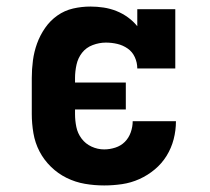

<svg xmlns="http://www.w3.org/2000/svg" viewBox="-20 -558 640 586"><path d="M298 8Q268 8 239 3Q210 -2 183.5 -15Q157 -28 135.5 -49Q114 -70 100.5 -96Q87 -122 82 -151.5Q77 -181 77 -210V-320Q77 -347 80.5 -373.5Q84 -400 93 -425Q102 -450 117.5 -472.5Q133 -495 155 -510.5Q177 -526 203 -532Q229 -538 256 -538Q276 -538 296 -535Q316 -532 335 -524.5Q354 -517 370.5 -505Q387 -493 399 -478V-530H515V-349H399Q399 -367 391.5 -383.5Q384 -400 369.5 -410Q355 -420 338 -424Q321 -428 303 -428Q283 -428 263 -420.5Q243 -413 230.5 -397Q218 -381 213.5 -360.5Q209 -340 209 -320V-306H364V-224H209V-210Q209 -190 213 -170.5Q217 -151 229 -135Q241 -119 259.5 -110.5Q278 -102 298 -102Q315 -102 332 -107.5Q349 -113 361 -125Q373 -137 379 -154Q385 -171 385 -188Q385 -188 385 -188Q385 -188 385 -188H517Q517 -188 517 -188Q517 -188 517 -188Q517 -160 510 -133Q503 -106 488.5 -82.5Q474 -59 452.5 -41Q431 -23 405.5 -11.5Q380 0 352.5 4Q325 8 298 8Z"/></svg>

Font: Iosevka Curly Slab XBdEx
Style: Regular
Weight: 800
Width: 7
Monospace: yes
Designer: Belleve Invis
Foundry: Belleve Invis
Version: Version 11.0.0; ttfautohint (v1.8.3)